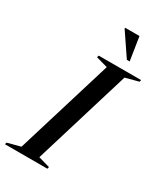

<svg xmlns="http://www.w3.org/2000/svg" viewBox="-262 -1006 938 1095"><g transform="rotate(30 207.0 -459.0)"><path d="M246 -671 169.5 -692.5 173.5 -705H453L449.5 -692.5L363.5 -670L170 -34L245.5 -12.5L242.5 0H-37.5L-33.5 -12.5L52 -35ZM343 -764.5H324.5L224.5 -912L225 -918H319Z"/></g></svg>

Font: Newsreader 60pt Medium
Style: Italic
Weight: 500
Italic angle: -17°
Designer: Hugues Gentile
Foundry: Production Type
Version: Version 1.003